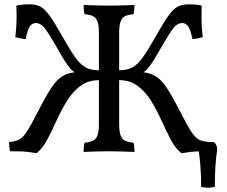

<svg xmlns="http://www.w3.org/2000/svg" viewBox="-20 -702 1052 891"><path d="M822 9Q794 -13 772.5 -54Q751 -95 729.5 -142.5Q708 -190 682 -232.5Q656 -275 620 -302.5Q584 -330 533 -330V-376Q570 -376 594 -389Q618 -402 640 -432Q662 -462 691 -513Q720 -564 740 -596.5Q760 -629 776.5 -648Q793 -667 812 -674.5Q831 -682 858 -682Q872 -682 888.5 -680.5Q905 -679 916 -676Q915 -653 915 -629Q915 -605 916.5 -580Q918 -555 921 -530Q910 -526 895.5 -523.5Q881 -521 873 -521Q864 -565 853 -580Q842 -595 826 -595Q802 -595 783 -569.5Q764 -544 734 -492Q710 -449 694.5 -424.5Q679 -400 668.5 -387Q658 -374 648 -368Q638 -362 625 -357L616 -369Q648 -368 671.5 -361.5Q695 -355 714.5 -339.5Q734 -324 753.5 -295Q773 -266 797 -220Q828 -160 847 -125.5Q866 -91 880 -74Q894 -57 910 -51Q926 -45 950 -43Q950 -38 949.5 -30.5Q949 -23 948 -15Q947 -7 945 0Q919 0 900 0.5Q881 1 863.5 3Q846 5 822 9ZM150 9Q127 5 109 3Q91 1 72 0.5Q53 0 27 0Q25 -7 24 -15Q23 -23 22.5 -30.5Q22 -38 22 -43Q46 -45 62 -51Q78 -57 92 -74Q106 -91 125 -125.5Q144 -160 175 -220Q199 -266 218.5 -295Q238 -324 257.5 -339.5Q277 -355 300.5 -361.5Q324 -368 356 -369L347 -357Q334 -362 324 -368Q314 -374 303.5 -387Q293 -400 277.5 -424.5Q262 -449 238 -492Q208 -544 189 -569.5Q170 -595 146 -595Q130 -595 119 -580Q108 -565 99 -521Q91 -521 76.5 -523.5Q62 -526 51 -530Q54 -555 55.5 -580Q57 -605 57 -629Q57 -653 56 -676Q67 -679 83.5 -680.5Q100 -682 114 -682Q141 -682 160 -674.5Q179 -667 195.5 -648Q212 -629 232 -596.5Q252 -564 281 -513Q310 -462 332 -432Q354 -402 378 -389Q402 -376 439 -376V-330Q388 -330 352 -302.5Q316 -275 290 -232.5Q264 -190 242.5 -142.5Q221 -95 199.5 -54.5Q178 -14 150 9ZM368 3Q368 -10 369 -21Q370 -32 373 -40Q398 -42 412.5 -49.5Q427 -57 433 -75.5Q439 -94 439 -127V-549Q439 -582 433 -600.5Q427 -619 412.5 -626.5Q398 -634 373 -636Q370 -644 369 -655Q368 -666 368 -679Q386 -678 405 -677.5Q424 -677 444.5 -676.5Q465 -676 486 -676Q507 -676 527 -676.5Q547 -677 566 -677.5Q585 -678 604 -679Q604 -666 603 -655Q602 -644 599 -636Q574 -634 559.5 -626.5Q545 -619 539 -600.5Q533 -582 533 -549V-127Q533 -94 539 -75.5Q545 -57 559.5 -49.5Q574 -42 599 -40Q602 -32 603 -21Q604 -10 604 3Q576 2 545.5 1Q515 0 486 0Q457 0 424.5 1Q392 2 368 3ZM913 165Q914 112 909.5 60.5Q905 9 898 -29L913 -43H973Q988 -29 988 -7Q983 22 980 65.5Q977 109 977 165Q963 169 946 169Q929 169 913 165Z"/></svg>

Font: Vollkorn
Style: Regular
Weight: 400
Designer: Friedrich Althausen
Foundry: Friedrich Althausen
Version: Version 4.104